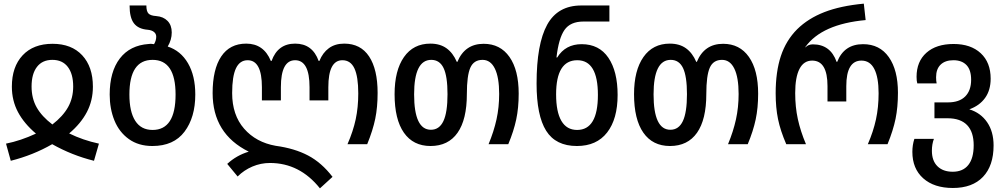

<svg xmlns="http://www.w3.org/2000/svg" viewBox="-20 -790 5506 1052"><path d="M13 -3Q93 -19 177 -58Q112 -113 78.5 -176Q45 -239 45 -315Q45 -424 104 -487Q163 -550 268 -550Q372 -550 430.5 -487Q489 -424 489 -315Q489 -239 456 -176Q423 -113 359 -59Q434 -22 522 -3L495 91Q374 61 266 0Q162 60 39 91ZM381 -316Q381 -385 351.5 -423.5Q322 -462 267 -462Q212 -462 182.5 -423.5Q153 -385 153 -316Q153 -251 181 -201.5Q209 -152 267 -108Q325 -153 353 -203Q381 -253 381 -316Z M581 -272Q581 -397 636.5 -469.5Q692 -542 795 -549L807 -550Q814 -550 824 -548Q836 -568 836 -589Q836 -605 823.5 -615Q811 -625 789 -627Q738 -631 714 -662Q690 -693 690 -760H782Q782 -728 793.5 -716Q805 -704 836 -702Q875 -699 898 -675.5Q921 -652 921 -612Q921 -572 899 -535Q970 -512 1010 -443.5Q1050 -375 1050 -272Q1050 -147 991 -68.5Q932 10 815 10Q739 10 686 -28Q633 -66 607 -130Q581 -194 581 -272ZM942 -272Q942 -462 816 -462Q689 -462 689 -272Q689 -178 721 -128Q753 -78 816 -78Q942 -78 942 -272Z M1459 103Q1409 103 1363 122.5Q1317 142 1282 177L1225 108Q1276 61 1343 41Q1145 -57 1145 -280Q1145 -410 1192 -480.5Q1239 -551 1329 -551Q1425 -551 1464 -456H1468Q1502 -551 1597 -551Q1692 -551 1726 -456H1730Q1748 -501 1782 -526Q1816 -551 1866 -551Q1956 -551 2002.5 -480.5Q2049 -410 2049 -281Q2049 -202 2036 -139Q2023 -76 1992 0H1884Q1915 -71 1929 -136.5Q1943 -202 1943 -278Q1943 -370 1922 -415Q1901 -460 1856 -460Q1779 -460 1779 -312V-240H1676V-312Q1676 -460 1597 -460Q1519 -460 1519 -312V-240H1415V-312Q1415 -460 1337 -460Q1294 -460 1273 -416Q1252 -372 1252 -280Q1252 -160 1317.5 -85Q1383 -10 1491 9Q1594 23 1668 62Q1742 101 1802 179L1733 242Q1622 103 1459 103Z M2142 -274Q2142 -404 2193.5 -477.5Q2245 -551 2338 -551Q2391 -551 2426.5 -525.5Q2462 -500 2483 -451H2486Q2527 -550 2630 -550Q2721 -550 2771.5 -478Q2822 -406 2822 -277Q2822 -199 2808.5 -135.5Q2795 -72 2765 0H2657Q2686 -70 2700.5 -136Q2715 -202 2715 -275Q2715 -366 2691.5 -414Q2668 -462 2624 -462Q2576 -462 2557 -419Q2538 -376 2538 -275Q2538 -135 2487 -62.5Q2436 10 2339 10Q2244 10 2193 -63Q2142 -136 2142 -274ZM2432 -274Q2432 -372 2410.5 -417Q2389 -462 2343 -462Q2249 -462 2249 -273Q2249 -79 2341 -79Q2387 -79 2409.5 -126.5Q2432 -174 2432 -274Z M2920 -332Q2920 -549 2978 -654.5Q3036 -760 3165 -760H3319V-672H3177Q3105 -672 3073 -626Q3041 -580 3029 -475H3033Q3078 -548 3167 -548Q3263 -548 3313.5 -473.5Q3364 -399 3364 -270Q3364 -138 3306.5 -64Q3249 10 3141 10Q3025 10 2972.5 -73.5Q2920 -157 2920 -332ZM3256 -270Q3256 -460 3143 -460Q3027 -460 3027 -273Q3027 -177 3056 -127.5Q3085 -78 3142 -78Q3256 -78 3256 -270Z M3454 -274Q3454 -404 3505.5 -477.5Q3557 -551 3650 -551Q3703 -551 3738.5 -525.5Q3774 -500 3795 -451H3798Q3839 -550 3942 -550Q4033 -550 4083.5 -478Q4134 -406 4134 -277Q4134 -199 4120.5 -135.5Q4107 -72 4077 0H3969Q3998 -70 4012.5 -136Q4027 -202 4027 -275Q4027 -366 4003.5 -414Q3980 -462 3936 -462Q3888 -462 3869 -419Q3850 -376 3850 -275Q3850 -135 3799 -62.5Q3748 10 3651 10Q3556 10 3505 -63Q3454 -136 3454 -274ZM3744 -274Q3744 -372 3722.5 -417Q3701 -462 3655 -462Q3561 -462 3561 -273Q3561 -79 3653 -79Q3699 -79 3721.5 -126.5Q3744 -174 3744 -274Z M4230 -279Q4230 -397 4258.5 -483Q4287 -569 4348 -630Q4408 -689 4496.5 -723.5Q4585 -758 4713 -770L4723 -680Q4483 -658 4393 -533V-530Q4408 -547 4434 -547Q4530 -547 4564 -451H4567Q4605 -548 4709 -548Q4800 -548 4850 -477Q4900 -406 4900 -282Q4900 -203 4887 -139.5Q4874 -76 4843 0H4735Q4765 -69 4779.5 -135.5Q4794 -202 4794 -279Q4794 -366 4770.5 -412Q4747 -458 4700 -458Q4617 -458 4617 -318V-234H4514V-318Q4514 -458 4430 -458Q4384 -458 4360.5 -412.5Q4337 -367 4337 -280Q4337 -204 4351.5 -137.5Q4366 -71 4396 0H4288Q4256 -74 4243 -137Q4230 -200 4230 -279Z M4979 42Q4979 4 4990 -29H5097Q5086 0 5086 36Q5086 91 5116.5 121Q5147 151 5200 151Q5256 151 5285.5 114Q5315 77 5315 6Q5315 -67 5279 -104.5Q5243 -142 5172 -142H5100V-229H5174Q5236 -229 5268.5 -261.5Q5301 -294 5301 -353Q5301 -407 5275.5 -433.5Q5250 -460 5204 -460Q5159 -460 5134 -436Q5109 -412 5109 -367Q5109 -347 5112 -333H5006Q5002 -346 5002 -369Q5002 -453 5056 -501Q5110 -549 5205 -549Q5299 -549 5353.5 -498.5Q5408 -448 5408 -359Q5408 -296 5377.5 -253.5Q5347 -211 5291 -191Q5353 -172 5388.5 -120.5Q5424 -69 5424 7Q5424 118 5366 179Q5308 240 5201 240Q5098 240 5038.5 187Q4979 134 4979 42Z"/></svg>

Font: Noto Sans Georgian Medium Narrow
Style: Regular
Weight: 500
Width: 4
Designer: Monotype Design team
Foundry: Monotype Imaging Inc.
Version: Version 1.000